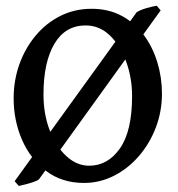

<svg xmlns="http://www.w3.org/2000/svg" viewBox="-20 -609 606 653"><path d="M530.8 -290.5Q530.8 -229.5 509.8 -174.8Q488.8 -120.1 451.9 -77.6Q415 -35.2 367.2 -11Q319.3 13.2 265.6 13.2Q190.9 13.2 137.2 -27.3Q83.5 -67.9 54.9 -133.5Q26.4 -199.2 26.4 -274.9Q26.4 -335.9 46.1 -390.9Q65.9 -445.8 101.6 -488.3Q137.2 -530.8 185.5 -554.9Q233.9 -579.1 291.5 -579.1Q349.6 -579.1 394.3 -554.9Q439 -530.8 469.2 -489.7Q499.5 -448.7 515.1 -397.2Q530.8 -345.7 530.8 -290.5ZM429.2 -282.2Q429.2 -344.2 409.2 -399.2Q389.2 -454.1 353.8 -488.3Q318.4 -522.5 271 -522.5Q202.1 -522.5 165 -460Q127.9 -397.5 127.9 -287.6Q127.9 -220.7 149.2 -165.5Q170.4 -110.4 205.8 -77.9Q241.2 -45.4 283.2 -45.4Q346.7 -45.4 387.9 -104.2Q429.2 -163.1 429.2 -282.2ZM112.8 0.5Q107.4 5.4 93.8 10Q80.1 14.6 65.7 18.3Q51.3 22 43.9 23.4L29.8 7.3L444.8 -567.4Q457 -575.2 478 -581.3Q499 -587.4 513.2 -589.4L526.4 -573.7Z"/></svg>

Font: Dai Banna SIL Medium
Style: Regular
Weight: 500
Designer: Victor Gaultney
Foundry: SIL International
Version: Version 4.000